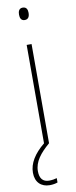

<svg xmlns="http://www.w3.org/2000/svg" viewBox="-104 -756 398 1005"><g transform="rotate(-10 94.5 -253.0)"><path d="M96 -723C76 -723 71 -706 71 -690C71 -672 77 -657 96 -657C115 -657 122 -671 122 -691C122 -707 117 -723 96 -723ZM26 134C26 84 59 43 109 0V-527H83V-4C28 41 -1 88 -1 138C-1 189 30 217 75 217C92 217 107 214 117 210V187C108 190 91 193 76 193C42 193 26 172 26 134Z"/></g></svg>

Font: Noto Sans Oriya Cond Thin
Style: Regular
Weight: 100
Width: 3
Designer: Amélie Bonet and Sol Matas
Foundry: Google LLC
Version: Version 2.006